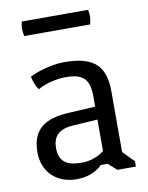

<svg xmlns="http://www.w3.org/2000/svg" viewBox="-84 -794 668 865"><g transform="rotate(-10 250.0 -361.5)"><path d="M43 -139.6C43 -51.3 104 9.8 197.3 9.8C277.3 9.8 314 -34.7 314 -34.7H345.2L384.3 0H468.8V-24.4L418.9 -75.2V-351.6C418.9 -460 377.4 -519.5 233.9 -519.5C147 -519.5 73.7 -481.4 73.7 -481.4C73.7 -481.4 77.6 -448.7 98.6 -418.9C98.6 -418.9 150.9 -451.7 228 -451.7C309.1 -451.7 335 -420.4 335 -344.7V-297.9L211.9 -291C105 -285.2 43 -246.6 43 -139.6ZM128.9 -144.5C128.9 -191.9 150.9 -227.5 222.2 -231.4L335 -238.8V-95.2C335 -95.2 297.4 -59.6 231 -59.6C169.4 -59.6 128.9 -78.1 128.9 -144.5ZM75.7 -666.5H376.5C383.8 -687.5 383.8 -712.4 379.4 -732.9H76.2C69.8 -712.4 69.8 -689 75.7 -666.5Z"/></g></svg>

Font: Basic
Style: Regular
Weight: 400
Designer: Magnus Gaarde
Foundry: Magnus Gaarde
Version: Version 1.001